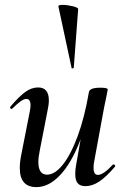

<svg xmlns="http://www.w3.org/2000/svg" viewBox="-20 -753 512 786"><path d="M61 -65Q61 -89 67 -119L102 -297Q105 -312 105 -322Q105 -348 88 -348Q78 -348 64 -338Q50 -328 31 -309Q29 -307 27 -307Q24 -307 22 -310.5Q20 -314 23 -317Q58 -358 83.5 -376.5Q109 -395 136 -395Q180 -395 180 -342Q180 -324 174 -297L143 -138Q137 -110 137 -90Q137 -38 173 -38Q204 -38 236.5 -78Q269 -118 297.5 -194.5Q326 -271 344 -376L360 -375Q340 -258 305 -170Q270 -82 224.5 -34.5Q179 13 129 13Q61 13 61 -65ZM288 -41Q288 -60 292 -80L344 -376Q347 -394 391 -394Q421 -394 421 -387L417 -365Q407 -318 406 -312L365 -89Q363 -80 363 -66Q363 -37 381 -37Q403 -37 442 -79Q443 -80 445 -80Q448 -80 450.5 -76.5Q453 -73 450 -70Q415 -29 386.5 -10Q358 9 330 9Q308 9 298 -3Q288 -15 288 -41ZM236 -733Q255 -733 277.5 -727.5Q300 -722 300 -716L282 -476Q282 -474 277.5 -473Q273 -472 273 -475L219 -727Q218 -733 236 -733Z"/></svg>

Font: Cormorant Garamond SemiBold
Style: Italic
Weight: 600
Italic angle: -10°
Designer: Christian Thalmann (Catharsis Fonts)
Foundry: Catharsis Fonts
Version: Version 4.000